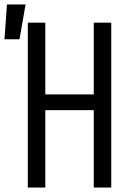

<svg xmlns="http://www.w3.org/2000/svg" viewBox="-60 -836 580 856"><path d="M64 0V-735H142V-415H358V-735H436V0H358V-345H142V0ZM-40 -661 -29 -816H54L27 -661Z"/></svg>

Font: Iosevka Term
Style: Regular
Weight: 400
Monospace: yes
Designer: Belleve Invis
Foundry: Belleve Invis
Version: Version 30.0.1